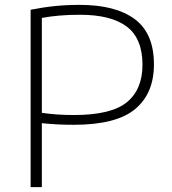

<svg xmlns="http://www.w3.org/2000/svg" viewBox="-20 -767 703 787"><path d="M105.5 0V-727Q158.5 -737.5 205.5 -742.2Q252.5 -747 307 -747Q454 -747 532.5 -688.5Q611 -630 611 -503Q611 -384 533.8 -319.8Q456.5 -255.5 283 -255.5Q248 -255.5 217.8 -257Q187.5 -258.5 151.5 -262V0ZM283 -295.5Q435.5 -295.5 499.8 -347.8Q564 -400 564 -502Q564 -609 499.8 -657.8Q435.5 -706.5 308 -706.5Q262 -706.5 224 -703.2Q186 -700 151.5 -693.5V-304.5Q182.5 -300 214 -297.8Q245.5 -295.5 283 -295.5Z"/></svg>

Font: Encode Sans Expanded ExtraLight
Style: Regular
Weight: 200
Width: 7
Designer: Multiple Designers
Foundry: Impallari Type
Version: Version 3.000; ttfautohint (v1.8.3) -l 8 -r 50 -G 200 -x 14 